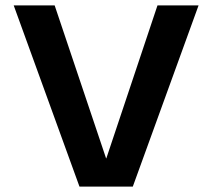

<svg xmlns="http://www.w3.org/2000/svg" viewBox="-20 -695 801 715"><path d="M276 0H474.5L719.5 -675H566.5L376 -105.5H375L183.5 -675H31Z"/></svg>

Font: Anybody SemiExpanded SemiBold
Style: Regular
Weight: 600
Width: 6
Designer: Tyler Finck
Foundry: Etcetera Type Company
Version: Version 1.113;gftools[0.9.25]